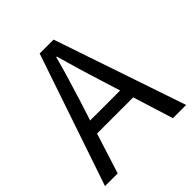

<svg xmlns="http://www.w3.org/2000/svg" viewBox="-195 -849 982 982"><g transform="rotate(-45 296.5 -358.0)"><path d="M164.1 -218.8 94.7 0H2.9L246.1 -715.8H346.7L589.8 0H494.1L425.8 -218.8ZM369.1 -400.4Q339.8 -491.2 296.9 -642.6H293Q266.6 -543 221.7 -400.4L186.5 -291H403.3Z"/></g></svg>

Font: Noto Traditional Nushu
Style: Regular
Weight: 400
Designer: LIU Zhao
Foundry: Z&Z Studio
Version: Version 1.001; ttfautohint (v1.8.3) -l 8 -r 50 -G 200 -x 14 